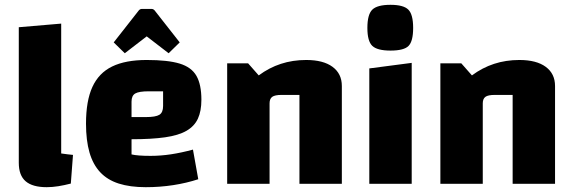

<svg xmlns="http://www.w3.org/2000/svg" viewBox="-20 -763 2378 797"><path d="M234 -126Q248 -124 260 -122.5Q272 -121 283 -120L274 -1Q247 6 222 10Q197 14 174 14Q115 14 86.5 -10.5Q58 -35 58 -87V-650L234 -665Z M585 14Q520 14 473 -1Q426 -16 396 -48Q366 -80 351.5 -130Q337 -180 337 -250Q337 -344 363.5 -402Q390 -460 445.5 -487Q501 -514 589 -514Q677 -514 726 -499Q775 -484 795.5 -448Q816 -412 816 -349Q816 -302 801.5 -270.5Q787 -239 754 -220Q721 -201 665 -193Q609 -185 526 -185H496V-277H585Q626 -277 641.5 -286.5Q657 -296 657 -323V-384H598Q557 -384 541.5 -375Q526 -366 526 -341V-122Q551 -116 605 -116Q647 -116 690 -122.5Q733 -129 781 -142L803 -19Q754 -3 699 5.5Q644 14 585 14ZM498 -542 452 -587 554 -717Q560 -726 569 -726H609Q618 -726 624 -717L726 -587L680 -542L589 -612Z M923 0V-500H1010L1054 -450Q1097 -482 1146 -498Q1195 -514 1251 -514Q1322 -514 1360.5 -485.5Q1399 -457 1399 -406V0H1223V-369H1149Q1121 -369 1110 -361Q1099 -353 1099 -334V0Z M1513 -479 1689 -502V0H1513ZM1601 -553Q1546 -553 1525.5 -572.5Q1505 -592 1505 -647Q1505 -703 1525.5 -723Q1546 -743 1601 -743Q1655 -743 1675 -723Q1695 -703 1695 -647Q1695 -592 1676 -572.5Q1657 -553 1601 -553Z M1808 0V-500H1895L1939 -450Q1982 -482 2031 -498Q2080 -514 2136 -514Q2207 -514 2245.5 -485.5Q2284 -457 2284 -406V0H2108V-369H2034Q2006 -369 1995 -361Q1984 -353 1984 -334V0Z"/></svg>

Font: Changa
Style: Bold
Weight: 700
Designer: Eduardo Rodriguez Tunni
Foundry: Eduardo Rodriguez Tunni
Version: Version 3.002; ttfautohint (v1.8.2)